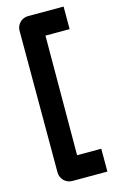

<svg xmlns="http://www.w3.org/2000/svg" viewBox="-131 -811 601 972"><g transform="rotate(-15 170.0 -325.0)"><path d="M307.4 -638.6H180.7L178.7 -12.4H305.4V107.4H119.8Q108.9 107.4 97.5 102.5Q86.1 97.5 78.2 89.6Q69.8 80.7 65.1 69.6Q60.4 58.4 60.4 47V-698Q60.4 -710.4 65.6 -721Q70.8 -731.7 78.5 -739.6Q86.1 -747.5 97.5 -752.2Q108.9 -756.9 120.8 -756.9H307.4Z"/></g></svg>

Font: AKL FREE 001
Style: Regular
Weight: 400
Designer: AKL
Foundry: AKL
Version: Version 1.00;August 10, 2024;FontCreator 13.0.0.2630 64-bit